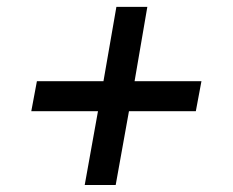

<svg xmlns="http://www.w3.org/2000/svg" viewBox="-20 -531 670 551"><path d="M223.1 0 261.2 -211.9H69.8L85.9 -297.9H276.9L314 -511.2H402.8L366.2 -297.9H558.1L542 -211.9H350.1L312 0Z"/></svg>

Font: Archivo Medium
Style: Italic
Weight: 500
Italic angle: -10°
Designer: Hector Gatti
Foundry: Omnibus-Type
Version: Version 2.001